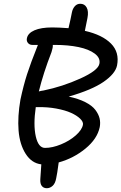

<svg xmlns="http://www.w3.org/2000/svg" viewBox="-20 -827 641 1014"><path d="M192.9 119.1Q193.4 101.1 198.2 41Q147.5 35.2 115.7 -14.4Q84 -64 78.1 -137.7Q72.3 -211.4 87.9 -300.8Q104 -376 122.8 -434.6Q141.6 -493.2 180.2 -589.8H150.9Q136.2 -589.8 127.7 -600.1Q119.1 -610.4 122.1 -625Q127.4 -651.9 162.1 -667Q196.8 -682.1 255.9 -682.1Q288.1 -682.1 341.8 -678.2Q354.5 -732.4 359.9 -762.2Q363.8 -781.2 375.2 -794.2Q386.7 -807.1 403.8 -807.1Q426.8 -807.1 437.7 -787.4Q448.7 -767.6 441.9 -731.9Q440.9 -725.1 428.2 -664.1Q520.5 -643.1 566.2 -596.9Q611.8 -550.8 598.1 -481Q588.9 -437.5 527.1 -394.8Q465.3 -352.1 342.8 -316.9Q395 -305.7 430.9 -287.4Q466.8 -269 483.6 -246.6Q500.5 -224.1 505.9 -201.9Q511.2 -179.7 506.8 -155.8Q493.7 -93.3 430.9 -42Q368.2 9.3 290 30.8Q281.7 93.3 276.9 113.8Q272 141.6 258.1 154.3Q244.1 167 227.1 167Q210 167 200.7 155Q191.4 143.1 192.9 119.1ZM252 -551.8Q208.5 -439.9 185.1 -344.2Q200.2 -348.1 210 -349.1Q309.6 -369.6 403.8 -412.1Q498 -454.6 504.9 -490.2Q511.2 -520.5 480.5 -543.7Q449.7 -566.9 394.8 -578.4Q339.8 -589.8 271 -589.8H258.8Q260.3 -577.1 252 -551.8ZM181.2 -261.2H168.9Q155.3 -168 168.9 -106.9Q182.6 -45.9 217.8 -45.9Q256.8 -45.9 302 -64.5Q347.2 -83 379.9 -111.8Q412.6 -140.6 418 -168Q420.9 -183.1 403.3 -200.2Q385.7 -217.3 354.7 -231.2Q323.7 -245.1 277.3 -253.7Q231 -262.2 181.2 -261.2Z"/></svg>

Font: Shantell Sans Bouncy
Style: Italic
Weight: 400
Italic angle: -11.31°
Designer: Stephen Nixon, Anya Danilova, Shantell Martin
Foundry: Arrow Type
Version: Version 1.006;[9816181b4]